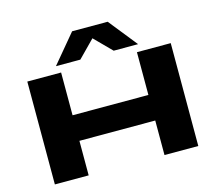

<svg xmlns="http://www.w3.org/2000/svg" viewBox="-127 -1102 1419 1262"><g transform="rotate(-15 583.0 -471.5)"><path d="M95 0V-700H325V-409H841V-700H1071V0H841V-235H325V0ZM303 -749 465 -943H707L862 -749H696L582 -864L469 -749Z"/></g></svg>

Font: Georama ExtraExtended
Style: Bold
Weight: 700
Width: 8
Designer: Jean-Baptiste Levee
Foundry: Production Type
Version: Version 1.000